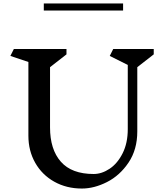

<svg xmlns="http://www.w3.org/2000/svg" viewBox="-20 -1069 938 1109"><path d="M773 -681V-310Q773 -205 722.5 -130Q672 -55 598 -17.5Q524 20 453 20Q364 20 293.5 -19.5Q223 -59 183.5 -128.5Q144 -198 144 -285V-711L40 -746L60 -786H364V-755L269 -681V-333Q269 -206 331.5 -135Q394 -64 521 -64Q568 -64 613.5 -94.5Q659 -125 688.5 -184Q718 -243 718 -323V-694L614 -746L634 -786H868V-755ZM233 -1049H691V-1008H233Z"/></svg>

Font: Inknut Antiqua
Style: Regular
Weight: 400
Designer: Claus Eggers Sørensen
Foundry: Claus Eggers Sørensen
Version: Version 1.003; ttfautohint (v1.8.2) -l 8 -r 50 -G 200 -x 14 